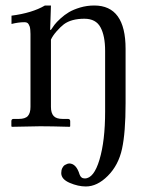

<svg xmlns="http://www.w3.org/2000/svg" viewBox="-20 -462 561 701"><path d="M363.8 -276.4Q363.8 -331.1 346.9 -362.3Q330.1 -393.6 288.1 -393.6Q240.7 -393.6 213.4 -373.5Q201.2 -364.3 186.8 -347.9Q172.4 -331.5 166 -317.4V-71.8Q166 -49.3 175.8 -38.6Q185.5 -27.8 209 -27.8H228Q236.3 -27.8 236.3 -19.5V-1L234.4 1Q166 -1 127 -1L23.4 1L21.5 -1V-19.5Q21.5 -27.8 29.3 -27.8H48.3Q72.3 -27.8 81.8 -38.6Q91.3 -49.3 91.3 -71.8V-319.8Q91.3 -332 91.3 -337.9Q91.3 -343.8 90.6 -352.5Q89.8 -361.3 88.4 -365.2Q86.9 -369.1 84.5 -373.5Q82 -377.9 78.1 -379.4Q74.2 -380.9 68.8 -380.9Q47.4 -380.9 22 -374.5V-404.8Q97.7 -414.6 144 -441.9H166L163.1 -353H166Q171.9 -362.3 179 -371.6Q186 -380.9 200.7 -394.3Q215.3 -407.7 231.7 -417.5Q248 -427.2 272.7 -434.6Q297.4 -441.9 324.2 -441.9Q438.5 -441.9 438.5 -283.7V-85Q438.5 22 425.5 81.5Q412.6 141.1 373.5 180.2Q335 218.8 293.5 218.8Q265.1 218.8 234.4 205.6Q203.6 192.4 203.6 169.9Q203.6 159.2 207.5 151.4Q211.4 143.6 217 140.4Q222.7 137.2 226.3 136Q230 134.8 232.4 134.8Q258.3 134.8 270.5 174.8Q275.4 189.5 289.6 189.5Q322.8 189.5 343.3 120.8Q363.8 52.2 363.8 -54.7Z"/></svg>

Font: Libertinage
Style: f
Weight: 400
Designer: OSP
Foundry: OSP
Version: Version 1.0; 2008; OFL relea